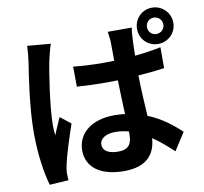

<svg xmlns="http://www.w3.org/2000/svg" viewBox="-95 -962 1190 1120"><g transform="rotate(-10 500.0 -402.0)"><path d="M121 -766C120 -735 116 -697 112 -669C100 -593 71 -409 71 -260C71 -126 90 -13 110 55L222 48C221 34 221 17 220 6C220 -4 223 -25 226 -39C237 -93 269 -193 297 -275L235 -324C221 -291 205 -258 192 -223C189 -243 188 -267 188 -286C188 -385 220 -601 235 -666C239 -684 251 -734 259 -754ZM619 -155C619 -97 599 -66 538 -66C486 -66 447 -83 447 -123C447 -159 484 -182 540 -182C567 -182 593 -178 619 -171ZM885 -623C837 -613 785 -605 731 -600C731 -643 733 -680 734 -702C735 -723 737 -746 740 -765H598C601 -745 605 -716 605 -700C605 -678 606 -640 606 -592C583 -591 560 -591 537 -591C478 -591 421 -594 364 -600L365 -481C423 -477 480 -475 537 -475C560 -475 583 -476 607 -476C608 -407 612 -335 614 -275C594 -278 572 -279 550 -279C416 -279 331 -210 331 -109C331 -6 416 52 552 52C686 52 739 -15 745 -109C785 -83 824 -49 866 -10L933 -114C886 -157 825 -209 741 -242C737 -309 732 -388 730 -483C785 -487 837 -492 885 -499ZM876 -703C849 -703 828 -724 828 -751C828 -779 849 -800 876 -800C903 -800 925 -779 925 -751C925 -724 903 -703 876 -703ZM876 -859C816 -859 769 -811 769 -751C769 -691 816 -644 876 -644C936 -644 984 -691 984 -751C984 -811 936 -859 876 -859Z"/></g></svg>

Font: Noto Sans Japanese Bold
Style: Bold
Weight: 700
Designer: Ryoko NISHIZUKA (kana & ideographs); Paul D. Hunt (Latin, Greek & Cyrillic); Wenlong ZHANG (bopomofo); Sandoll Communica
Foundry: Adobe Systems Incorporated
Version: Version 1.000;PS 1;hotconv 1.0.78;makeotf.lib2.5.61930